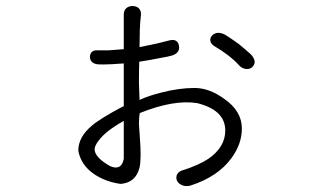

<svg xmlns="http://www.w3.org/2000/svg" viewBox="-20 -610 1040 643"><path d="M305.7 -441.4Q293.9 -442.4 287.1 -435.5Q281.2 -428.7 281.2 -419.9Q281.2 -410.2 287.1 -403.3Q294.9 -395.5 308.6 -394.5Q324.2 -393.6 340.8 -394.5Q351.6 -394.5 377 -396.5L394.5 -397.5V-253.9L390.6 -252.9Q315.4 -212.9 288.1 -189.5Q242.2 -151.4 242.2 -105.5Q251 -56.6 295.9 -26.4Q334 -1 383.8 5.9Q434.6 2 447.3 -48.8Q454.1 -78.1 448.2 -152.3Q446.3 -181.6 445.3 -195.3Q445.3 -217.8 448.2 -231.4Q562.5 -277.3 640.6 -264.6Q734.4 -241.2 734.4 -172.9Q734.4 -117.2 677.7 -78.1Q646.5 -57.6 595.7 -41Q579.1 -37.1 573.2 -26.4Q568.4 -16.6 572.3 -5.9Q577.1 4.9 588.9 9.8Q601.6 15.6 617.2 11.7Q709 -17.6 754.9 -80.1Q790 -127.9 790 -179.7Q790 -238.3 730.5 -279.3Q680.7 -315.4 631.8 -315.4Q579.1 -315.4 519.5 -299.8Q479.5 -290 447.3 -275.4Q446.3 -304.7 445.3 -334Q445.3 -371.1 446.3 -403.3Q484.4 -409.2 512.7 -415Q546.9 -420.9 558.6 -424.8Q584 -434.6 579.1 -458Q574.2 -481.4 546.9 -474.6Q532.2 -470.7 507.8 -464.8Q475.6 -458 447.3 -452.1Q447.3 -481.4 448.2 -509.8Q449.2 -537.1 452.1 -560.5Q453.1 -574.2 444.3 -583Q435.5 -589.8 423.8 -589.8Q412.1 -589.8 403.3 -583Q394.5 -575.2 394.5 -561.5V-445.3Q362.3 -442.4 342.8 -441.4Q326.2 -441.4 305.7 -441.4ZM394.5 -205.1V-78.1Q386.7 -37.1 348.6 -53.7Q296.9 -83 296.9 -110.4Q296.9 -122.1 311.5 -140.6Q335 -171.9 394.5 -205.1ZM736.3 -492.2Q721.7 -501 708 -500Q696.3 -498 689.5 -490.2Q682.6 -482.4 684.6 -472.7Q686.5 -461.9 700.2 -454.1Q723.6 -440.4 745.1 -423.8Q767.6 -406.2 782.2 -389.6Q792 -379.9 804.7 -378.9Q816.4 -377.9 824.2 -384.8Q833 -392.6 833 -403.3Q832 -416 819.3 -428.7Q799.8 -446.3 779.3 -462.9Q757.8 -478.5 736.3 -492.2Z"/></svg>

Font: Gulim
Style: Regular
Weight: 400
Version: Version 2.21